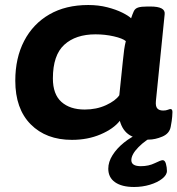

<svg xmlns="http://www.w3.org/2000/svg" viewBox="-20 -550 708 766"><path d="M267 8Q164 8 102.5 -54Q41 -116 41 -228Q41 -319 76.5 -387Q112 -455 177 -492.5Q242 -530 332 -530Q373 -530 408 -521Q443 -512 468 -499.5Q493 -487 503 -477Q509 -495 514 -505.5Q519 -516 531 -520Q543 -524 568 -524H580Q640 -524 637 -494L602 -147Q600 -126 607.5 -117.5Q615 -109 631 -109Q642 -109 649.5 -112Q657 -115 660 -115Q668 -115 668 -103Q668 -99 667 -84.5Q666 -70 661 -44Q656 -17 627.5 -5Q599 7 573 7Q527 7 498 -10.5Q469 -28 458 -68Q433 -36 381.5 -14Q330 8 267 8ZM318 -113Q365 -113 403 -130.5Q441 -148 456 -170L470 -305Q473 -336 475.5 -353Q478 -370 482 -386Q469 -397 434 -405Q399 -413 361 -413Q282 -413 236.5 -371.5Q191 -330 191 -237Q191 -174 225 -143.5Q259 -113 318 -113ZM515 196Q466 196 439 177Q412 158 412 123Q412 96 429 69Q446 42 474.5 19Q503 -4 535 -17L599 -10Q561 8 532.5 37Q504 66 504 89Q504 113 542 113Q573 113 597.5 101Q622 89 629 89Q638 89 642 103.5Q646 118 646 132Q646 148 627 163Q608 178 578 187Q548 196 515 196Z"/></svg>

Font: Asap Expanded Expanded Regular
Style: Bold Italic
Weight: 700
Width: 7
Italic angle: -6°
Designer: Pablo Cosgaya
Foundry: Omnibus-Type
Version: Version 3.001; ttfautohint (v1.8.4.7-5d5b)